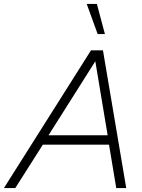

<svg xmlns="http://www.w3.org/2000/svg" viewBox="-74 -961 727 981"><path d="M421 -941 462 -787H425L369 -941ZM-54 0 391 -704H452L571 0H520L483 -222H145L4 0ZM174 -270H476L413 -648Z"/></svg>

Font: Prodigy Sans Light
Style: Italic
Weight: 300
Italic angle: -13°
Designer: Wei Huang
Foundry: Wei Huang
Version: Version 1.003; ttfautohint (v1.8.3)